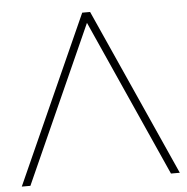

<svg xmlns="http://www.w3.org/2000/svg" viewBox="-51 -750 779 800"><g transform="rotate(-5 338.5 -350.0)"><path d="M355 -700 669 0H632L338 -656L44 0H8L322 -700Z"/></g></svg>

Font: Montserrat Thin ExtraLight
Style: Regular
Weight: 250
Version: Version 9.000